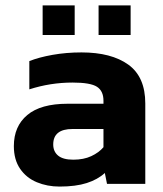

<svg xmlns="http://www.w3.org/2000/svg" viewBox="-20 -677 601 707"><path d="M137 -548V-657H255V-548ZM343 -548V-657H461V-548ZM199 10Q154 10 115.5 -6Q77 -22 54 -55.5Q31 -89 31 -139Q31 -212 80.5 -253.5Q130 -295 229 -295H361V-306Q361 -342 337 -357.5Q313 -373 247 -373Q166 -373 88 -348V-452Q123 -466 173.5 -475Q224 -484 280 -484Q390 -484 452.5 -439Q515 -394 515 -296V0H374L366 -40Q340 -16 299.5 -3Q259 10 199 10ZM250 -89Q288 -89 316 -102Q344 -115 361 -135V-202H247Q176 -202 176 -145Q176 -119 194 -104Q212 -89 250 -89Z"/></svg>

Font: Kanit SemiBold
Style: Regular
Weight: 600
Designer: Katatrad Team
Foundry: CadsonDemak
Version: Version 2.000; ttfautohint (v1.8.3)